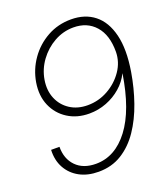

<svg xmlns="http://www.w3.org/2000/svg" viewBox="-137 -833 816 938"><g transform="rotate(-20 271.0 -364.0)"><path d="M215.3 9.3Q158.2 9.3 116.5 -13.4Q74.7 -36.1 52.2 -76.7Q29.8 -117.2 32.2 -170.9H75.7Q75.2 -108.4 112.5 -70.1Q149.9 -31.7 215.8 -31.7Q315.9 -31.7 387.7 -126.5Q459.5 -221.2 487.8 -402.8L486.8 -401.9Q468.8 -364.7 435.5 -335.7Q402.3 -306.6 359.4 -290Q316.4 -273.4 269.5 -273.4Q206.1 -273.4 158.4 -303.7Q110.8 -334 88.1 -386.2Q65.4 -438.5 76.2 -505.4Q86.9 -569.3 123.8 -621.8Q160.6 -674.3 216.8 -705.6Q272.9 -736.8 340.8 -736.8Q413.1 -736.8 461.9 -698.2Q510.7 -659.7 529.5 -583.5Q548.3 -507.3 529.8 -395Q516.6 -315.4 491.2 -242.7Q465.8 -169.9 427.5 -113.3Q389.2 -56.6 336.4 -23.7Q283.7 9.3 215.3 9.3ZM275.9 -314.5Q332.5 -314.5 381.8 -342Q431.2 -369.6 462.2 -414.8Q493.2 -460 493.7 -513.2Q494.1 -600.1 451.9 -647.9Q409.7 -695.8 338.4 -695.8Q285.2 -695.8 238.5 -669.7Q191.9 -643.6 159.9 -599.9Q127.9 -556.2 119.1 -503.4Q110.4 -450.2 128.2 -407.5Q146 -364.7 184.6 -339.6Q223.1 -314.5 275.9 -314.5Z"/></g></svg>

Font: Inter Display ExtraLight
Style: Italic
Weight: 200
Italic angle: -9.39999°
Designer: Rasmus Andersson
Foundry: rsms
Version: Version 4.000;git-a52131595